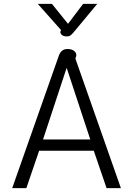

<svg xmlns="http://www.w3.org/2000/svg" viewBox="-20 -971 686 991"><path d="M281 -676Q288 -699 299.5 -708.5Q311 -718 328 -718Q350 -718 362 -708.5Q374 -699 374 -686Q374 -682 369 -669L604 0H530L464 -193H182L116 0H43ZM446 -251 324 -621 202 -251ZM293 -811 295 -816 175 -951H248L331 -848L409 -951H482L358 -802Q348 -791 342 -787Q336 -783 325 -783Q306 -783 297 -793Q288 -803 293 -811Z"/></svg>

Font: Niramit Light
Style: Regular
Weight: 300
Designer: Katatrad Aksorn Co.,Ltd.
Foundry: Cadson Demak Co.,Ltd.
Version: Version 1.000; ttfautohint (v1.6)